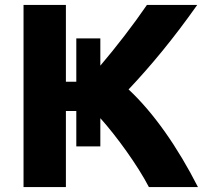

<svg xmlns="http://www.w3.org/2000/svg" viewBox="-20 -734 821 775"><path d="M288 -143V-286H246V21H75V-714H246V-404H288V-579H385V-469C449 -544 519 -635 573 -714H776C681 -579 587 -466 499 -373C600 -279 697 -140 779 21H581C536 -66 449 -186 385 -257V-143Z"/></svg>

Font: Repo ExtraBold
Style: Bold
Weight: 700
Designer: Stefan Peev
Foundry: Context Ltd
Version: Version 1.502